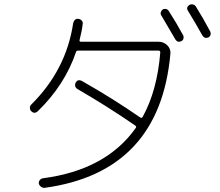

<svg xmlns="http://www.w3.org/2000/svg" viewBox="-20 -860 1040 906"><path d="M835.9 -666Q818.4 -657.2 807.6 -673.8Q780.3 -720.7 741.2 -787.1Q736.3 -793.9 738.8 -802.2Q741.2 -810.5 748 -815.4Q755.9 -819.3 764.2 -817.4Q772.5 -815.4 777.3 -806.6Q811.5 -753.9 843.8 -694.3Q847.7 -686.5 845.7 -678.2Q843.8 -669.9 835.9 -666ZM934.6 -693.4Q901.4 -752.9 867.2 -808.6Q856.4 -825.2 874 -836.9Q881.8 -840.8 890.6 -838.9Q899.4 -836.9 904.3 -829.1Q941.4 -769.5 971.7 -711.9Q975.6 -704.1 973.6 -696.3Q971.7 -688.5 963.9 -683.6Q945.3 -675.8 934.6 -693.4ZM158.2 -335Q141.6 -320.3 127 -335.9Q121.1 -341.8 121.1 -351.1Q121.1 -360.4 127 -366.2Q292 -529.3 325.2 -750Q327.1 -759.8 333.5 -766.1Q339.8 -772.5 350.1 -771Q360.4 -769.5 366.2 -762.2Q372.1 -754.9 370.1 -746.1Q367.2 -717.8 355.5 -670.9Q353.5 -663.1 362.3 -663.1H727.5Q752 -663.1 769 -646.5Q786.1 -629.9 784.2 -607.4Q734.4 -47.9 190.4 26.4Q181.6 27.3 173.3 21Q165 14.6 163.1 5.9Q162.1 -2.9 167.5 -9.8Q172.9 -16.6 181.6 -18.6Q480.5 -57.6 621.1 -256.8Q625 -262.7 618.2 -267.6Q486.3 -358.4 344.7 -440.4Q336.9 -445.3 335 -453.6Q333 -461.9 336.9 -469.7Q346.7 -488.3 367.2 -477.5Q513.7 -394.5 641.6 -305.7Q648.4 -300.8 653.3 -308.6Q721.7 -432.6 736.3 -612.3Q736.3 -621.1 728.5 -621.1H348.6Q339.8 -621.1 338.9 -615.2Q286.1 -459 158.2 -335Z"/></svg>

Font: Rounded Mgen+ 2m light
Style: Regular
Weight: 200
Designer: [Source Han Sans]
Ryoko NISHIZUKA  (kana & ideographs); Paul D. Hunt (Latin, Greek & Cyrillic); Wenlong ZHANG  (bopomofo
Version: Version 1.059.20150602